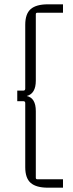

<svg xmlns="http://www.w3.org/2000/svg" viewBox="-20 -700 337 890"><path d="M146 -634V-326Q146 -266 104 -255Q146 -246 146 -185V124Q146 131 153 131H272V170H202Q148 170 122.5 148Q97 126 97 75V-222Q97 -231 88 -231H60V-280H88Q97 -280 97 -289V-585Q97 -636 122.5 -658Q148 -680 202 -680H272V-641H153Q146 -641 146 -634Z"/></svg>

Font: Gemunu Libre ExtraLight
Style: Regular
Weight: 200
Designer: Puspanada Ekanayake, Sola Matas, Pathum Egodawatta, Kosala Senevirathne
Foundry: mooniak
Version: Version 1.100